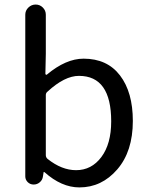

<svg xmlns="http://www.w3.org/2000/svg" viewBox="-20 -816 657 849"><path d="M331.1 12.7Q252 12.7 176.8 -54.7Q175.8 -55.7 174.3 -55.7Q172.9 -55.7 172.9 -54.7L169.9 -36.1Q168 -20.5 156.2 -10.3Q144.5 0 128.9 0Q113.3 0 102.5 -10.7Q91.8 -21.5 91.8 -36.1V-751Q91.8 -769.5 105.5 -782.7Q119.1 -795.9 137.7 -795.9Q156.2 -795.9 169.4 -782.7Q182.6 -769.5 182.6 -751V-578.1L180.7 -490.2Q180.7 -487.3 183.1 -485.8Q185.5 -484.4 187.5 -486.3Q271.5 -556.6 349.6 -556.6Q454.1 -556.6 510.7 -482.4Q567.4 -408.2 567.4 -281.2Q567.4 -146.5 498.5 -66.9Q429.7 12.7 331.1 12.7ZM316.4 -63.5Q384.8 -63.5 428.2 -121.6Q471.7 -179.7 471.7 -279.3Q471.7 -480.5 329.1 -480.5Q265.6 -480.5 190.4 -411.1Q182.6 -405.3 182.6 -395.5V-129.9Q182.6 -120.1 190.4 -113.3Q252.9 -63.5 316.4 -63.5Z"/></svg>

Font: Gen Jyuu GothicX Regular
Style: Regular
Weight: 400
Designer: [Source Han Sans]
Ryoko NISHIZUKA  (kana & ideographs); Paul D. Hunt (Latin, Greek & Cyrillic); Wenlong ZHANG  (bopomofo
Version: Version 1.002.20150607